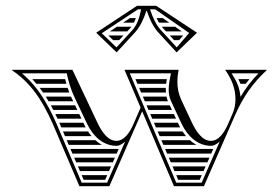

<svg xmlns="http://www.w3.org/2000/svg" viewBox="-20 -640 960 660"><path d="M539.1 -578H518.1C520.7 -572.4 523.5 -567 526.5 -562H562ZM582.2 -548H536.3C537.9 -546 539.6 -544 541.3 -542.1L550.7 -532H605.1ZM609.5 -518H563.6C568.5 -512.7 573.4 -507.3 578.3 -502H595.8ZM447 -578H427.2C419.1 -572.7 411 -567.3 402.9 -562H440.4C442.9 -567.1 445.1 -572.4 447 -578ZM431.6 -548H381.7L357.5 -532H417.3L426.7 -542.1ZM404.4 -518H352.3L368.9 -502H389.7ZM485.1 -602C493.7 -575.8 505.7 -548.3 525.2 -527.2L587.1 -460L657.3 -527.5L517.1 -620H450.9L310.7 -527.5L380.9 -460L442.8 -527.2C462.3 -548.3 474.3 -575.8 482.9 -602ZM465.2 -608C459.1 -580 452.6 -555.5 434 -535.3L380.4 -477.1L329.8 -525.7L454.5 -608ZM495.8 -608H513.5L630.2 -526.7L587.6 -477.1L534 -535.3C516.4 -554.4 504.9 -580.3 496.5 -605.8ZM837.4 -368H799.2C802 -362.7 804.4 -357.4 806.5 -352H824.8C828.9 -357.5 833.1 -362.8 837.4 -368ZM203.9 -368H91C95.9 -362.8 100.6 -357.4 105.2 -352H208.2C206.6 -357.3 205.2 -362.6 203.9 -368ZM212.5 -338H116.3C120.3 -332.8 124.2 -327.4 127.9 -322H218.2C216.2 -327.4 214.3 -332.7 212.5 -338ZM224.1 -308H137.2C140.5 -302.7 143.7 -297.4 146.9 -292H231.6L227 -301.7C226 -303.8 225 -305.9 224.1 -308ZM238.2 -278H154.8C157.6 -272.7 160.4 -267.4 163.2 -262H245.8C243.2 -267.3 240.7 -272.7 238.2 -278ZM252.4 -248H170.1C172.6 -242.7 175.1 -237.4 177.6 -232H260C257.5 -237.3 254.9 -242.7 252.4 -248ZM266.6 -218H183.8C186.1 -212.7 188.4 -207.4 190.7 -202H274.4C272.9 -204.8 271.5 -207.7 270.1 -210.6C268.9 -213.1 267.8 -215.5 266.6 -218ZM282.7 -188H196.5L203.4 -172H294.6C290.4 -177 286.4 -182.4 282.7 -188ZM308.1 -158H209.3C211.6 -152.7 213.9 -147.3 216.2 -142H330.2C322.3 -146.4 314.9 -151.8 308.1 -158ZM374.9 -98H235C237.3 -92.7 239.6 -87.3 241.9 -82H367.9ZM361.8 -68H247.8L254.7 -52H354.8ZM348.6 -38H260.7L267.5 -22H341.6ZM388 -128H222.2L229 -112H381ZM553.5 -368H445.5L452.3 -352H551.1C551.8 -357.4 552.6 -362.8 553.5 -368ZM550 -338H458.3L465.1 -322H550.3C550 -325.5 549.9 -329 549.9 -332.5C549.9 -334.3 549.9 -336.1 550 -338ZM552.3 -308H471C473.3 -302.7 475.5 -297.3 477.8 -292H557.2C555.1 -297.3 553.5 -302.7 552.3 -308ZM563.6 -278H483.8C486 -272.7 488.3 -267.3 490.6 -262H571.1C568.6 -267.3 566.1 -272.7 563.6 -278ZM577.6 -248H496.5C498.8 -242.7 501 -237.3 503.3 -232H585.1C582.6 -237.3 580.1 -242.7 577.6 -248ZM591.6 -218H509.3L516.1 -202H599.4C597.9 -204.8 596.5 -207.7 595.1 -210.6C593.9 -213.1 592.8 -215.5 591.6 -218ZM607.7 -188H522L528.8 -172H619.5C615.3 -177 611.4 -182.4 607.7 -188ZM633 -158H534.8L541.6 -142H655.1C647.2 -146.4 639.9 -151.8 633 -158ZM700 -98H560.3L567.1 -82H692.9C695.3 -87.3 697.6 -92.7 700 -98ZM686.8 -68H573L579.8 -52H679.8ZM673.6 -38H585.8L592.6 -22H666.6ZM713.1 -128H547.5L554.3 -112H706.1ZM681 0 788 -244C815 -305.5 847.9 -353.5 897 -399L896 -400H754C776.1 -368.3 789.4 -336.8 789.4 -298.9C789.4 -280.5 786.2 -264.9 778.8 -248L764 -214C750.3 -182.7 731.3 -155.8 705.1 -155.8C676.1 -155.8 655.2 -185.8 639 -220L603 -297C593.7 -317.4 589.8 -336.6 589.8 -359.1C589.8 -373.5 591.3 -385.8 594 -400H408L463.3 -269.9L439 -214C425.4 -182.7 406.3 -155.8 380.2 -155.8C351.1 -155.8 330.2 -185.7 314 -220L229 -400H22V-398C99.2 -346.2 139.1 -269.7 176 -180L253 0H356L468.7 -257.3L578 0ZM426.1 -388H567.8C563.6 -368.6 559.9 -350.2 559.9 -332.5C559.9 -318.6 562.1 -305.2 568.1 -292L604.1 -214.9C625.1 -170.5 660.8 -138.8 705.1 -138.8C716.2 -138.8 726.6 -145.8 735.3 -153.7L673.2 -12H585.9ZM209.4 -388C216.1 -358.3 223 -333.4 236 -306L279.1 -214.9C300.2 -170.5 335.8 -138.8 380.2 -138.8C391.2 -138.8 401.5 -145.7 410.2 -153.6L348.2 -12H260.9L187.1 -184.6C154.4 -264.1 117.9 -335.7 55.3 -388ZM806.7 -307C803.7 -340.4 792.7 -361.8 776 -388H868.6C843.3 -361.7 824.1 -336.2 806.7 -307Z"/></svg>

Font: SortefaxS02
Style: Medium
Weight: 500
Designer: gluk
Foundry: gluk
Version: Version 0.261